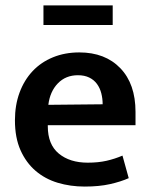

<svg xmlns="http://www.w3.org/2000/svg" viewBox="-20 -677 554 707"><path d="M479 -216H156V-212Q156 -145 196.5 -111.5Q237 -78 303 -78Q342 -78 372.5 -85Q403 -92 431 -104L454 -21Q425 -8 385 1Q345 10 292 10Q239 10 192.5 -4Q146 -18 111 -48Q76 -78 55.5 -124Q35 -170 35 -234Q35 -290 52 -336Q69 -382 100 -415Q131 -448 175 -466Q219 -484 272 -484Q367 -484 423 -426Q479 -368 479 -265ZM358 -293Q358 -314 353 -333.5Q348 -353 337 -368Q326 -383 308.5 -391.5Q291 -400 267 -400Q222 -400 193 -370Q164 -340 158 -291ZM395 -657V-585H140V-657Z"/></svg>

Font: Ek Mukta SemiBold
Style: Regular
Weight: 600
Designer: Girish Dalvi and Yashodeep Gholap
Foundry: Ek Type
Version: Version 2.538;PS 1.002;hotconv 16.6.51;makeotf.lib2.5.65220;